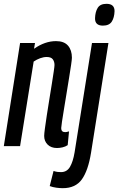

<svg xmlns="http://www.w3.org/2000/svg" viewBox="-22 -764 619 1004"><path d="M83 -539H161L156 -509Q213 -549 271 -549Q313 -549 333.5 -525.5Q354 -502 354 -462Q354 -454 350 -426Q346 -398 339.5 -358.5Q333 -319 326 -275.5Q319 -232 312.5 -193Q306 -154 302 -127Q298 -100 298 -94Q298 -73 319 -73Q323 -73 327.5 -74Q332 -75 339 -77L332 -5Q320 3 305 6.5Q290 10 276 10Q245 10 227 -8Q209 -26 209 -53Q209 -64 213 -93.5Q217 -123 223 -162.5Q229 -202 236 -244.5Q243 -287 249 -325Q255 -363 259 -390Q263 -417 263 -424Q263 -442 254 -454Q245 -466 222 -466Q206 -466 188 -459.5Q170 -453 154 -442L83 0H-2ZM535 -744Q577 -744 577 -706Q576 -672 562.5 -651Q549 -630 516 -630Q474 -630 475 -669Q476 -702 489 -723Q502 -744 535 -744ZM545 -539 454 35Q439 128 406 174Q373 220 306 220Q291 220 272.5 217.5Q254 215 238 209L258 130Q270 134 279 135Q288 136 297 136Q328 136 344 108.5Q360 81 368 33L459 -539Z"/></svg>

Font: Georama Condensed Medium
Style: Italic
Weight: 500
Width: 3
Italic angle: -9°
Designer: Jean-Baptiste Levee
Foundry: Production Type
Version: Version 1.000